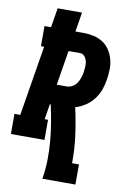

<svg xmlns="http://www.w3.org/2000/svg" viewBox="-112 -795 714 1070"><g transform="rotate(10 245.0 -260.0)"><path d="M206 215Q215 161 216 108Q217 55 212.5 3Q208 -49 199.5 -100Q191 -151 180 -201H175L161 -114H180V0H-10V-114H23L88 -511H70V-625H107L125 -735H263L245 -625H292Q321 -625 349.5 -618.5Q378 -612 401 -597Q424 -582 439.5 -558.5Q455 -535 462.5 -507.5Q470 -480 469.5 -450.5Q469 -421 464 -391Q460 -362 449.5 -333Q439 -304 420 -279Q401 -254 374 -236Q347 -218 317 -209Q334 -134 344.5 -56.5Q355 21 354 101H393V215ZM194 -315H251Q267 -315 282.5 -324Q298 -333 307.5 -347.5Q317 -362 322 -378Q327 -394 330 -410Q332 -426 333 -442Q334 -458 330.5 -472.5Q327 -487 317 -499Q307 -511 291 -511H226Z"/></g></svg>

Font: Iosevka Curly Slab Heavy
Style: Italic
Weight: 900
Italic angle: -9°
Monospace: yes
Designer: Belleve Invis
Foundry: Belleve Invis
Version: Version 22.1.2; ttfautohint (v1.8.4)